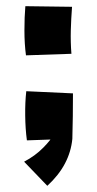

<svg xmlns="http://www.w3.org/2000/svg" viewBox="-20 -452 314 621"><path d="M133 149 58 71Q94 52 120 25.5Q146 -1 152 -15L180 -2L67 2Q62 -35 61.5 -78.5Q61 -122 65 -157L216 -150Q216 -111 215.5 -76Q215 -41 214 -3Q210 39 190 77Q170 115 133 149ZM64 -273Q59 -310 59 -353.5Q59 -397 62 -432L213 -430Q210 -391 209 -353.5Q208 -316 211 -278Z"/></svg>

Font: Marhey Light Medium
Style: Regular
Weight: 500
Version: Version 1.000